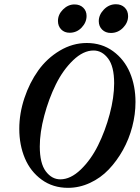

<svg xmlns="http://www.w3.org/2000/svg" viewBox="-20 -881 665 914"><path d="M507.8 -724.1Q482.4 -724.1 466.3 -740Q450.2 -755.9 450.2 -780.3Q450.2 -810.5 474.6 -835.7Q499 -860.8 531.7 -860.8Q557.6 -860.8 573.7 -845Q589.8 -829.1 589.8 -804.2Q589.8 -773.4 565.7 -748.8Q541.5 -724.1 507.8 -724.1ZM311.5 -725.1Q286.6 -725.1 271.2 -741Q255.9 -756.8 255.9 -781.2Q255.9 -812 280 -835.9Q304.2 -859.9 334.5 -859.9Q360.4 -859.9 376.2 -844.5Q392.1 -829.1 392.1 -805.2Q392.1 -774.4 368.7 -749.8Q345.2 -725.1 311.5 -725.1ZM303.7 13.2Q231.9 13.2 178.5 -25.6Q125 -64.5 98.4 -127.7Q71.8 -190.9 71.8 -267.6Q71.8 -340.8 96.2 -414.1Q120.6 -487.3 162.1 -545.4Q203.6 -603.5 264.6 -639.9Q325.7 -676.3 393.1 -676.3Q464.8 -676.3 518.3 -637.2Q571.8 -598.1 598.4 -535.2Q625 -472.2 625 -395.5Q625 -336.9 609.6 -277.8Q594.2 -218.8 565.2 -166.7Q536.1 -114.7 497.6 -74.2Q459 -33.7 408.4 -10.3Q357.9 13.2 303.7 13.2ZM267.1 -27.3Q315.9 -27.3 364.3 -73.7Q412.6 -120.1 446.8 -189Q481 -257.8 502.2 -337.6Q523.4 -417.5 523.4 -484.4Q523.4 -564.5 494.6 -602.5Q465.8 -640.6 425.3 -640.6Q376.5 -640.6 328.1 -594.2Q279.8 -547.9 245.8 -479Q211.9 -410.2 190.7 -330.3Q169.4 -250.5 169.4 -183.6Q169.4 -103.5 198 -65.4Q226.6 -27.3 267.1 -27.3Z"/></svg>

Font: Elstob 18pt SemiBold
Style: Italic
Weight: 600
Italic angle: -20°
Designer: Peter S. Baker
Version: Version 1.015